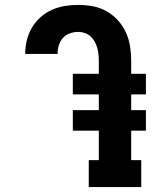

<svg xmlns="http://www.w3.org/2000/svg" viewBox="-20 -763 640 783"><path d="M342 0V-110H383V-230H277V-314H383V-378H277V-462H383V-514Q383 -528 381.5 -541.5Q380 -555 376.5 -568Q373 -581 366 -593.5Q359 -606 349 -615Q339 -624 325.5 -628.5Q312 -633 299 -633Q282 -633 265 -627Q248 -621 236.5 -608Q225 -595 220 -578.5Q215 -562 215 -545V-543H83V-547Q83 -574 90 -601Q97 -628 111 -651.5Q125 -675 146 -693.5Q167 -712 192 -723Q217 -734 244 -738.5Q271 -743 299 -743Q329 -743 358.5 -737.5Q388 -732 414 -717.5Q440 -703 460.5 -680.5Q481 -658 493.5 -630.5Q506 -603 510.5 -573.5Q515 -544 515 -514V-462H575V-378H515V-314H575V-230H515V-110H556V0Z"/></svg>

Font: Iosevka HT Extrabold Extended
Style: Regular
Weight: 800
Width: 7
Monospace: yes
Designer: Belleve Invis
Foundry: Belleve Invis
Version: Version 32.3.0; ttfautohint (v1.8.4)